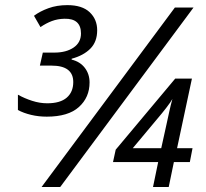

<svg xmlns="http://www.w3.org/2000/svg" viewBox="-20 -744 821 764"><path d="M166 -279.8Q133.3 -279.8 103.8 -286.9Q74.2 -293.9 51.3 -306.2V-367.2Q77.6 -352.5 107.9 -342.8Q138.2 -333 168 -333Q219.7 -333 245.6 -355.5Q271.5 -377.9 271.5 -417.5Q271.5 -482.9 185.1 -482.9H138.7L150.4 -534.7H196.3Q243.2 -534.7 272.7 -554.7Q302.2 -574.7 302.2 -610.8Q302.2 -670.9 236.8 -669.4Q209.5 -668.9 186.3 -660.2Q163.1 -651.4 141.1 -636.2L115.2 -681.2Q139.2 -699.2 172.9 -711.4Q206.5 -723.6 248 -723.6Q307.1 -723.6 336.9 -695.3Q366.7 -667 366.7 -623.5Q366.7 -577.6 339.4 -550.3Q312 -522.9 265.1 -510.3V-506.8Q298.8 -498.5 317.6 -473.9Q336.4 -449.2 336.4 -416Q336.4 -356.4 293.9 -318.1Q251.5 -279.8 166 -279.8ZM145.5 0 675.8 -713.9H750L219.7 0ZM588.9 0 609.4 -99.1H429.7L440.4 -148.4L677.2 -431.2H743.7L684.6 -154.3H746.1L735.4 -99.1H671.9L651.4 0ZM508.3 -154.3H621.6L642.6 -249.5Q648.4 -275.4 653.8 -300.8Q659.2 -326.2 666 -350.1Q659.7 -338.4 641.4 -314.7Q623 -291 609.9 -275.9Z"/></svg>

Font: Open Sans
Style: Italic
Weight: 400
Italic angle: -12°
Designer: Monotype Design Team
Foundry: Monotype Imaging Inc.
Version: Version 3.000; ttfautohint (v1.8.4)